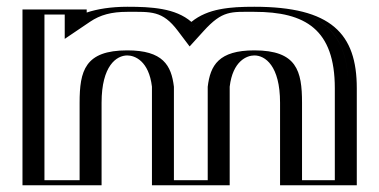

<svg xmlns="http://www.w3.org/2000/svg" viewBox="-20 -548 1122 568"><path d="M255.5 0H71.5V-520H211.5V-491C245.5 -514 291.5 -528 356.5 -528C437.5 -528 495.5 -526 544.5 -461C603.5 -526 651.5 -528 732.5 -528C924.5 -528 1010.5 -459 1010.5 -287V0H833.5V-244C833.5 -345 806.5 -384 732.5 -384C671.5 -384 642.5 -358 634.5 -291V0H454.5V-291C446.5 -358 417.5 -384 356.5 -384C282.5 -384 255.5 -345 255.5 -244ZM619.5 -291.9V-15H469.5V-291.9C460.8 -364.9 424.7 -399 356.5 -399C272.4 -399 240.5 -347.8 240.5 -244V-15H86.5V-505H196.5V-462.7L219.9 -478.6C250.9 -499.6 293.6 -513 356.5 -513C438 -513 487.9 -511.1 532.5 -452L543.4 -437.5L555.6 -450.9C611 -512 651.5 -513 732.5 -513C919.6 -513 995.5 -450.5 995.5 -287V-15H848.5V-244C848.5 -347.8 816.6 -399 732.5 -399C664.3 -399 628.2 -364.9 619.5 -291.9ZM469.5 -291.9V-15H619.5V-291.9C628.2 -364.9 664.3 -399 732.5 -399C816.6 -399 848.5 -347.8 848.5 -244V-15H995.5V-287C995.5 -450.5 919.6 -513 732.5 -513C651.5 -513 611 -512 555.6 -450.9L543.4 -437.5L532.5 -452C487.9 -511.1 438 -513 356.5 -513C293.6 -513 250.9 -499.6 219.9 -478.6L196.5 -462.7V-505H86.5V-15H240.5V-244C240.5 -347.8 272.4 -399 356.5 -399C424.7 -399 460.8 -364.9 469.5 -291.9ZM255.5 0V-244C255.5 -344.8 282.9 -384 356.5 -384C417.2 -384 446.5 -357.7 454.5 -291V0H634.5V-291C642.5 -357.7 671.9 -384 732.5 -384C806.1 -384 833.5 -344.8 833.5 -244V0H1010.5V-287C1010.5 -458.8 924.4 -528 732.5 -528C651.7 -528 603.4 -525.8 544.5 -461C495.6 -525.9 437.4 -528 356.5 -528C291.5 -528 245.5 -514 211.5 -491V-520H71.5V0ZM594.5 -291.3V-15H494.5V-291.3C486.9 -354.9 462 -399 356.5 -399C231.1 -399 215.5 -338.6 215.5 -244V-15H111.5V-505H171.5V-433L246.5 -483.7C276.5 -504 309.7 -513 356.5 -513C427.2 -513 460.5 -517.3 506 -456.9L541 -410.6L582.4 -456.2C638.4 -517.9 663.1 -513 732.5 -513C883.4 -513 970.5 -461.1 970.5 -287V-15H873.5V-244C873.5 -338.6 857.9 -399 732.5 -399C627 -399 602.1 -354.9 594.5 -291.3ZM429.5 -291.6V0H659.5V-291.6C668.6 -367.6 710.2 -384 732.5 -384C763.9 -384 808.5 -354.2 808.5 -244V0H1035.5V-287C1035.5 -448.4 960.1 -528 732.5 -528C660.7 -528 595.2 -523.2 546.2 -483.2C499.2 -524.1 427.5 -528 356.5 -528C308.8 -528 267.4 -521.3 236.5 -510.9V-520H46.5V0H280.5V-244C280.5 -354.2 325.1 -384 356.5 -384C378.7 -384 420.4 -367.9 429.5 -291.6Z"/></svg>

Font: Hussar Outliner
Style: Regular
Weight: 700
Foundry: Cannot Into Space Fonts
Version: Version 0.92